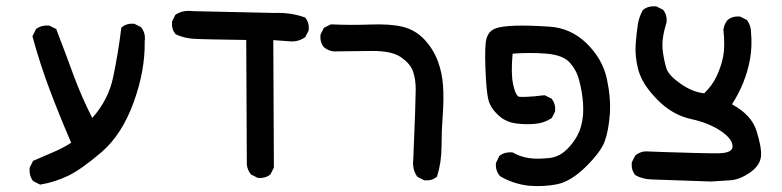

<svg xmlns="http://www.w3.org/2000/svg" viewBox="-20 -461 2540 624"><path d="M108.9 138.2 89.4 128.4 87.9 127.4 86.9 126.5Q74.2 109.4 76.2 85.4V84.5L76.7 83.5L86.4 64L87.4 62L89.4 61Q120.6 47.4 153.8 33.2Q184.1 20.5 211.4 2.9Q173.3 -85 142.1 -168Q109.9 -252.9 85.9 -341.3L85.4 -343.3L86.4 -345.2L96.2 -364.7L97.2 -366.2L98.1 -367.2Q115.2 -379.9 139.2 -377.9H140.1L141.1 -377.4L160.6 -367.7L163.1 -366.7L163.6 -364.3Q192.9 -288.1 219.7 -214.8Q245.1 -146 279.8 -77.6Q332.5 -136.7 347.7 -210Q364.3 -289.1 374 -368.7L374.5 -371.1L376 -372.6Q391.6 -385.7 415.5 -383.8H416.5L417.5 -383.3L437 -373.5L438.5 -373L439 -371.6Q454.1 -352.5 450.2 -326.7Q452.1 -231.9 414.1 -127.9Q376 -22.9 309.1 34.2Q242.7 90.8 200.4 110.8Q158.2 130.9 112.3 138.7H110.4Z M816.9 116.7 797.4 106.9 795.9 106.4 795.4 105.5Q784.7 92.3 782.2 74.7V74.2L780.3 -331.1Q637.7 -333 608.9 -335Q578.6 -336.9 552.2 -349.1L551.3 -349.6L550.3 -350.6Q537.1 -366.2 539.1 -390.1V-391.1L539.6 -392.1L549.3 -411.6L550.3 -413.1L551.8 -414.1Q574.7 -428.7 606 -424.8L872.1 -418.9Q923.8 -420.9 969.7 -404.8L971.2 -404.3L972.2 -403.3Q985.4 -387.7 983.4 -363.8V-362.8L982.9 -361.8L973.1 -342.3L972.2 -340.8L971.2 -339.8Q948.2 -323.2 916.5 -327.1L868.2 -330.6L870.1 82V83.5L869.6 84.5L859.9 104L859.4 105.5L858.4 106Q842.8 119.1 818.8 117.2H817.9Z M1357.9 124.5 1338.4 114.7 1336.9 113.8 1335.9 112.8Q1319.3 89.8 1323.2 56.2Q1331.1 -133.8 1331.1 -169.9Q1331.1 -205.1 1321.8 -230.5Q1312.5 -254.9 1282.7 -275.4Q1252.9 -295.9 1188 -295.4Q1121.1 -294.9 1064.5 -293.9H1064Q1046.4 -296.4 1033.2 -307.1L1032.7 -307.6Q1019.5 -323.2 1021.5 -347.2V-348.1L1022 -349.1L1031.7 -368.7L1032.7 -370.6L1034.7 -371.6L1054.2 -381.3L1055.2 -381.8H1057.1Q1118.2 -378.9 1182.6 -381.3Q1247.6 -383.8 1288.6 -374Q1330.1 -363.8 1359.9 -332Q1388.7 -300.8 1402.8 -262.7Q1417 -225.1 1419.9 -182.1Q1421.4 -160.6 1421.1 -137Q1420.9 -113.3 1418.9 -87.4Q1415 -36.1 1415 14.2Q1415 65.4 1400.9 110.8L1400.4 112.8L1399.4 113.8Q1383.8 127 1359.9 125H1358.9Z M1698.7 142.6Q1673.3 139.6 1650.4 132.1Q1627.4 124.5 1606.4 112.3L1605.5 111.8L1605 111.3Q1589.8 93.8 1591.8 69.8V68.8L1592.3 67.9L1602.1 47.4L1602.5 45.9L1604 44.9Q1621.1 32.2 1645 34.2H1646.5L1647.5 35.2Q1671.9 48.8 1698.7 52.7Q1711.9 54.7 1728.3 54.7Q1744.6 54.7 1764.2 52.7Q1800.8 49.3 1829.6 17.1Q1858.9 -15.6 1868.2 -50.3Q1870.6 -59.1 1872.3 -68.1Q1874 -77.1 1874.8 -86.4Q1875.5 -95.7 1875.5 -105.2Q1875.5 -114.7 1875 -124.5Q1872.1 -164.1 1862.3 -199.7Q1857.9 -217.3 1849.9 -231.9Q1841.8 -246.6 1830.6 -258.8Q1808.6 -282.2 1755.9 -286.6Q1703.6 -291 1646 -286.6Q1640.1 -222.7 1647.5 -187.5Q1648.9 -180.7 1650.6 -174.6Q1652.3 -168.5 1654.1 -163.8Q1655.8 -159.2 1657.7 -155.8Q1659.7 -152.3 1661.4 -150.4Q1663.1 -148.4 1664.6 -147.5Q1665.5 -145.5 1689.5 -146.2Q1713.4 -147 1748 -151.4H1750L1751.5 -150.9L1771 -141.1L1772.5 -140.6L1772.9 -139.6Q1786.1 -124 1784.2 -100.1V-99.1L1783.7 -98.1L1773.9 -78.6L1772.9 -77.1L1771.5 -76.2Q1749 -61.5 1719.7 -58.6Q1691.4 -55.7 1658.7 -59.6Q1651.9 -60.5 1645.3 -62Q1638.7 -63.5 1632.6 -65.9Q1626.5 -68.4 1620.8 -71.3Q1615.2 -74.2 1609.9 -78.1Q1604.5 -82 1599.6 -86.4Q1574.7 -109.4 1567.4 -136.2Q1564 -149.4 1561.5 -175Q1559.1 -200.7 1557.6 -240.2Q1554.7 -318.4 1562 -338.9Q1563 -341.8 1564.5 -344.7Q1565.9 -347.7 1567.4 -350.1Q1568.8 -352.5 1570.8 -355Q1572.8 -357.4 1575 -359.4Q1577.1 -361.3 1579.6 -363Q1582 -364.7 1585 -366.2Q1587.9 -367.7 1590.8 -368.7Q1610.4 -376 1653.3 -377.4Q1695.3 -378.9 1764.6 -374.5Q1835.4 -370.1 1886.7 -319.8Q1938 -269.5 1952.1 -205.6Q1965.8 -142.1 1961.9 -89.6Q1958 -37.1 1945.8 -2.9Q1933.6 31.7 1884.8 80.1Q1835.9 128.4 1791 137.7Q1747.6 146.5 1698.7 142.6Z M2290 128.9Q2121.1 123 2095.7 122.1Q2068.8 121.1 2045.9 108.9L2044.9 107.9L2044.4 107.4Q2031.2 91.8 2033.2 67.9V66.9L2033.7 65.9L2043.5 46.4L2043.9 45.4L2044.9 44.4Q2062.5 29.3 2086.4 31.2Q2086.4 31.2 2132.8 33Q2179.2 34.7 2236.6 36.1Q2293.9 37.6 2316.9 37.1Q2361.3 36.1 2360.8 14.6Q2360.4 -9.8 2322.8 -35.2Q2303.2 -48.3 2279.1 -58.1Q2254.9 -67.9 2225.6 -74.2Q2165 -87.4 2115.7 -137.7Q2099.6 -154.3 2087.4 -170.2Q2075.2 -186 2067.1 -201.9Q2059.1 -217.8 2054.7 -232.9Q2043 -277.8 2045.9 -316.9Q2048.8 -355 2052.7 -379.9Q2056.6 -405.3 2068.8 -427.7L2069.8 -428.7L2070.8 -429.7Q2087.9 -442.4 2111.8 -440.4H2112.8L2113.8 -439.9L2133.3 -430.2L2134.8 -429.7L2135.3 -428.7Q2148.4 -413.1 2146.5 -389.2V-388.7L2146 -387.7Q2142.6 -376.5 2139.6 -364.5Q2136.7 -352.5 2134.8 -339.8Q2132.8 -327.6 2132.8 -314.9Q2132.8 -302.2 2134.8 -289.1Q2138.7 -262.2 2146 -238.3Q2153.3 -215.8 2192.4 -188.5Q2211.4 -175.3 2230.5 -167.5Q2249.5 -159.7 2268.6 -157.7Q2281.2 -169.9 2291 -183.1Q2300.8 -196.3 2308.1 -211.4Q2315.9 -227.5 2321.3 -243.7Q2326.7 -259.8 2330.1 -276.4Q2336.9 -310.1 2331.1 -363.8V-364.3V-364.7Q2333.5 -382.3 2344.2 -395.5L2344.7 -396Q2360.4 -409.2 2384.3 -407.2H2385.3L2386.2 -406.7L2405.8 -397L2407.2 -396L2408.2 -395Q2420.9 -377.9 2420.9 -355Q2422.9 -333 2422.1 -312.3Q2421.4 -291.5 2418 -271Q2416 -260.7 2413.8 -250.5Q2411.6 -240.2 2408.7 -230.5Q2405.8 -220.7 2402.3 -210.7Q2398.9 -200.7 2395 -190.9Q2380.4 -155.3 2358.9 -122.1Q2422.9 -87.4 2439 -34.7Q2456.1 20 2453.1 47.9Q2449.7 77.6 2416.5 100.6Q2408.2 106 2400.1 110.4Q2392.1 114.7 2384 117.9Q2376 121.1 2367.9 122.8Q2359.9 124.5 2352.1 125Q2321.8 127 2290.5 128.9Z"/></svg>

Font: NaikaiFont
Style: SemiBold
Weight: 600
Version: Version 1.89